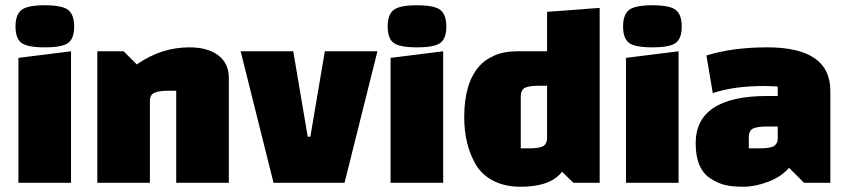

<svg xmlns="http://www.w3.org/2000/svg" viewBox="-20 -695 3217 730"><path d="M50 0V-475L250 -500V0ZM61.5 -532Q39 -549 39 -594Q39 -639 61.5 -657Q84 -675 150.5 -675Q217 -675 239.5 -657Q262 -639 262 -594Q262 -549 239.5 -532Q217 -515 150.5 -515Q84 -515 61.5 -532Z M450 -500 500 -450Q593 -515 700 -515Q770 -515 810 -484.5Q850 -454 850 -400V0H650V-350H619Q585 -350 567.5 -342.5Q550 -335 550 -312V0H350V-500Z M1020 0 895 -500H1095L1150 -175H1160L1215 -500H1415L1290 0Z M1465 0V-475L1665 -500V0ZM1476.5 -532Q1454 -549 1454 -594Q1454 -639 1476.5 -657Q1499 -675 1565.5 -675Q1632 -675 1654.5 -657Q1677 -639 1677 -594Q1677 -549 1654.5 -532Q1632 -515 1565.5 -515Q1499 -515 1476.5 -532Z M2260 0H2160L2117 -42Q2073 15 1960 15Q1899 15 1855 -8Q1811 -31 1788 -71Q1745 -146 1745 -250Q1745 -377 1801 -442Q1822 -467 1859 -483.5Q1896 -500 1945 -500H2060V-650L2260 -665ZM1960 -327V-131H1991Q2025 -131 2041.5 -137.5Q2058 -144 2060 -167V-369H2029Q1993 -369 1976.5 -361.5Q1960 -354 1960 -327Z M2360 0V-475L2560 -500V0ZM2371.5 -532Q2349 -549 2349 -594Q2349 -639 2371.5 -657Q2394 -675 2460.5 -675Q2527 -675 2549.5 -657Q2572 -639 2572 -594Q2572 -549 2549.5 -532Q2527 -515 2460.5 -515Q2394 -515 2371.5 -532Z M2897 -515Q3137 -515 3137 -350V0H3037L2980 -57Q2951 -23 2901 -4Q2851 15 2806.5 15Q2762 15 2735 8Q2708 1 2682 -16Q2625 -52 2625 -150Q2625 -330 2897 -330H2937V-366Q2905 -368 2884 -368Q2771 -368 2690 -341L2666 -484Q2766 -515 2897 -515ZM2827 -172V-131H2868Q2912 -131 2924.5 -141Q2937 -151 2937 -167V-214H2896Q2860 -214 2843.5 -206.5Q2827 -199 2827 -172Z"/></svg>

Font: Changa One
Style: Regular
Weight: 400
Designer: Eduardo Rodriguez Tunni
Foundry: Eduardo Rodriguez Tunni
Version: Version 1.003